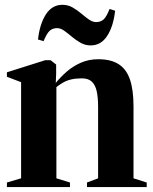

<svg xmlns="http://www.w3.org/2000/svg" viewBox="-20 -758 620 778"><path d="M65.5 -35.5V-425L8 -447V-465L163 -514H185L207.5 -496.5V-458.5L206 -422Q224.5 -445 249.8 -467.2Q275 -489.5 307.5 -503.8Q340 -518 378 -518Q429.5 -518 461 -497.8Q492.5 -477.5 506.8 -435.2Q521 -393 521 -326.5V-35.5L574.5 -18.5V0H332.5V-18.5L377.5 -35.5V-325.5Q377.5 -362 372 -387.8Q366.5 -413.5 352.2 -427Q338 -440.5 312 -440.5Q286 -440.5 267.8 -436Q249.5 -431.5 235.2 -423.2Q221 -415 208.5 -405V-35.5L263.5 -18.5V0H8V-18.5ZM134 -598Q141 -661 166 -699.8Q191 -738.5 233 -738.5Q255.5 -738.5 274.2 -727.8Q293 -717 309.2 -703.2Q325.5 -689.5 340.2 -679Q355 -668.5 369.5 -668.5Q388 -668.5 399.8 -679.2Q411.5 -690 424 -721.5L446.5 -714.5Q439.5 -651.5 414.5 -612.8Q389.5 -574 347.5 -574Q325 -574 306.2 -584.8Q287.5 -595.5 271.2 -609.2Q255 -623 240.2 -633.5Q225.5 -644 211 -644Q193 -644 181.2 -633.2Q169.5 -622.5 156.5 -591Z"/></svg>

Font: Merriweather 144pt
Style: Bold
Weight: 700
Version: Version 2.100